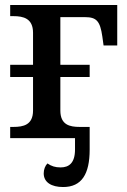

<svg xmlns="http://www.w3.org/2000/svg" viewBox="-20 -556 512 773"><path d="M21 -536V-491H34C74 -491 113 -482 113 -424V-295H21V-246H113V-111C113 -53 74 -45 34 -45H21V0H282V46C282 100 258 118 224 118C202 118 187 113 171 102C162 111 156 126 156 142C156 178 187 197 234 197C309 197 341 145 341 46V-45H301C261 -45 223 -53 223 -111V-246H341V-295H223V-487H322C368 -487 383 -472 392 -409L397 -373H452V-536Z"/></svg>

Font: Noto Serif Thai Medium
Style: Regular
Weight: 500
Designer: Monotype Design Team
Foundry: Monotype Imaging Inc.
Version: Version 1.901;PS 001.901;hotconv 1.0.88;makeotf.lib2.5.64775